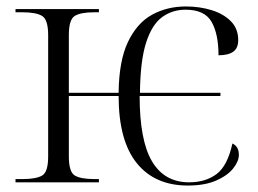

<svg xmlns="http://www.w3.org/2000/svg" viewBox="-20 -564 798 594"><path d="M561 10Q459 10 403 -59.5Q347 -129 347 -267H193V-80Q193 -32 211.5 -21Q230 -10 272 -10H286V0H28V-10H50Q92 -10 110.5 -21Q129 -32 129 -80V-455Q129 -503 110.5 -514.5Q92 -526 50 -526H28V-536H286V-526H272Q229 -526 211 -514.5Q193 -503 193 -456V-277H347Q348 -376 376 -434.5Q404 -493 450.5 -518.5Q497 -544 555 -544Q598 -544 635 -532.5Q672 -521 694.5 -498Q717 -475 717 -440Q717 -415 701.5 -404Q686 -393 656 -393Q656 -459 634.5 -496.5Q613 -534 554 -534Q513 -534 481.5 -511Q450 -488 432 -432Q414 -376 413 -277H662V-267H412Q412 -129 450.5 -64.5Q489 0 565 0Q616 0 650 -25.5Q684 -51 699 -120Q719 -111 719 -85Q719 -65 701.5 -43Q684 -21 649 -5.5Q614 10 561 10Z"/></svg>

Font: Noto Serif Display Light
Style: Regular
Weight: 300
Designer: Monotype Design Team
Foundry: Monotype Imaging Inc.
Version: Version 2.009